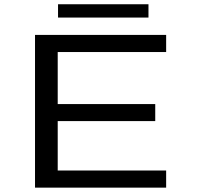

<svg xmlns="http://www.w3.org/2000/svg" viewBox="-20 -860 915 880"><path d="M140.5 0V-700H741.5V-621.5H244.5V-383H691.5V-305H244.5V-78.5H741.5V0ZM246 -779.5V-840.5H660.5V-779.5Z"/></svg>

Font: Trispace SemiExpanded
Style: Regular
Weight: 400
Width: 6
Designer: Tyler Finck
Foundry: Etcetera Type Company
Version: Version 1.210; ttfautohint (v1.8.3)